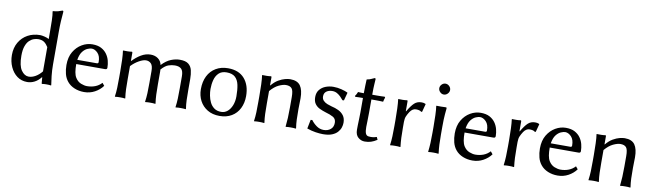

<svg xmlns="http://www.w3.org/2000/svg" viewBox="-40 -1307 6411 1884"><g transform="rotate(10 3165.5 -365.0)"><path d="M382.3 -61.5Q354 -25.4 319.1 -7.6Q284.2 10.3 246.1 10.3Q189 10.3 146 -21.2Q103 -52.7 78.4 -106.9Q53.7 -161.1 53.7 -225.6Q53.7 -297.9 85.2 -351.8Q116.7 -405.8 170.7 -435.5Q224.6 -465.3 293.5 -465.3Q309.6 -465.3 337.2 -458.7Q364.7 -452.1 382.3 -441.9V-510.7Q382.3 -571.3 380.9 -626.5Q379.4 -681.6 373 -715.3L375.5 -718.8Q407.7 -721.2 427.5 -726.8Q447.3 -732.4 467.3 -740.2Q477.1 -740.2 477.1 -729.5Q472.7 -680.7 470 -635Q467.3 -589.4 467.3 -529.8V-203.6Q467.3 -144.5 473.4 -89.4Q479.5 -34.2 485.4 0L483.4 2.9Q472.7 1 459.5 0.5Q446.3 0 437 0Q424.8 0 417.7 0.5Q410.6 1 399.4 2.9Q390.1 2.9 390.1 0L384.8 -61.5ZM382.3 -119.6V-361.3Q363.3 -392.1 341.1 -407.5Q318.8 -422.9 282.2 -422.9Q262.7 -422.9 239.5 -415.3Q216.3 -407.7 195.1 -387.9Q173.8 -368.2 160.2 -330.8Q146.5 -293.5 146.5 -234.4Q146.5 -134.8 178.2 -89.6Q210 -44.4 252 -44.4Q285.2 -44.4 319.6 -64.2Q354 -84 382.3 -119.6Z M977.1 -110.4 998.5 -84Q968.3 -42.5 919.7 -16.1Q871.1 10.3 813.5 10.3Q760.7 10.3 716.8 -8.1Q672.9 -26.4 645.5 -59.6Q619.1 -91.3 608.4 -133.5Q597.7 -175.8 597.7 -221.7Q597.7 -300.3 629.6 -354Q661.6 -407.7 711.2 -436.5Q760.7 -465.3 814.5 -465.3Q868.2 -465.3 903.1 -446.8Q938 -428.2 959.2 -398.7Q980.5 -369.1 989.5 -334.2Q998.5 -299.3 998.5 -265.1Q998.5 -247.1 979 -247.1H690.9Q690.9 -201.2 696.5 -168Q702.1 -134.8 716.3 -112.3Q738.8 -77.6 772 -64.7Q805.2 -51.8 831.5 -51.8Q875 -51.8 912.4 -66.2Q949.7 -80.6 977.1 -110.4ZM693.8 -289.6H889.2Q904.3 -289.6 904.3 -304.2Q904.3 -363.3 875.5 -393.1Q846.7 -422.9 814.5 -422.9Q799.3 -422.9 773.7 -412.4Q748 -401.9 725.6 -373.3Q703.1 -344.7 693.8 -289.6Z M1213.9 -373 1216.8 -370.1Q1254.4 -410.6 1300.3 -438Q1346.2 -465.3 1395 -465.3Q1439.5 -465.3 1469.7 -442.6Q1500 -419.9 1507.3 -381.3Q1552.7 -429.2 1598.4 -447.3Q1644 -465.3 1686.5 -465.3Q1743.7 -465.3 1771.7 -443.1Q1799.8 -420.9 1808.8 -382.8Q1817.9 -344.7 1817.9 -296.4V-190.9Q1817.9 -130.4 1819.3 -87.9Q1820.8 -45.4 1827.6 0L1825.2 2.9Q1815.9 1 1800.5 0.5Q1785.2 0 1775.4 0Q1766.1 0 1750.5 0.5Q1734.9 1 1725.6 2.9L1723.6 0Q1730 -43.5 1731.4 -87.4Q1732.9 -131.3 1732.9 -190.9V-307.6Q1732.9 -360.4 1712.2 -381.1Q1691.4 -401.9 1647.9 -401.9Q1617.7 -401.9 1584.7 -391.1Q1551.8 -380.4 1513.7 -337.9Q1514.6 -328.6 1514.6 -319.1Q1514.6 -309.6 1514.6 -297.9V-190.9Q1514.6 -130.4 1516.4 -87.9Q1518.1 -45.4 1524.4 0L1522.5 2.9Q1512.7 1 1497.3 0.5Q1481.9 0 1472.2 0Q1462.9 0 1447.5 0.5Q1432.1 1 1422.4 2.9L1420.4 0Q1426.8 -43.5 1428.5 -87.4Q1430.2 -131.3 1430.2 -190.9V-307.6Q1430.2 -360.4 1410.4 -381.1Q1390.6 -401.9 1359.9 -401.9Q1332.5 -401.9 1291.5 -379.4Q1250.5 -356.9 1213.9 -318.8V-190.9Q1213.9 -130.4 1215.3 -87.9Q1216.8 -45.4 1223.1 0L1221.2 2.9Q1211.9 1 1196.3 0.5Q1180.7 0 1171.4 0Q1161.6 0 1146.2 0.5Q1130.9 1 1121.6 2.9L1119.6 0Q1126 -43.5 1127.4 -87.4Q1128.9 -131.3 1128.9 -190.9V-249Q1128.9 -308.6 1127 -364.7Q1125 -420.9 1119.6 -455.1L1121.6 -458Q1139.2 -457 1164.8 -457.5Q1190.4 -458 1207 -460.9Q1213.9 -460.9 1213.9 -450.2Z M1938 -217.3Q1938 -292.5 1965.8 -348.1Q1993.7 -403.8 2045.7 -434.6Q2097.7 -465.3 2166.5 -465.3Q2273.9 -465.3 2330.6 -400.1Q2387.2 -335 2387.2 -226.6Q2387.2 -157.7 2360.4 -103.8Q2333.5 -49.8 2283 -19.8Q2232.4 10.3 2162.6 10.3Q2092.8 10.3 2042.2 -20.3Q1991.7 -50.8 1964.8 -102.3Q1938 -153.8 1938 -217.3ZM2159.2 -422.9Q2109.9 -422.9 2081.5 -395.5Q2053.2 -368.2 2042 -325.2Q2030.8 -282.2 2030.8 -235.4Q2030.8 -204.6 2037.4 -169.7Q2043.9 -134.8 2059.3 -103.3Q2074.7 -71.8 2102.3 -51.8Q2129.9 -31.7 2171.9 -31.7Q2208 -31.7 2235.1 -54.7Q2262.2 -77.6 2278.1 -117.7Q2293.9 -157.7 2293.9 -207.5Q2293.9 -272.5 2283.9 -320.8Q2273.9 -369.1 2244.6 -396Q2215.3 -422.9 2159.2 -422.9Z M2915 -190.9Q2915 -130.4 2916.5 -87.9Q2918 -45.4 2924.8 0L2921.9 2.9Q2912.6 1 2897.5 0.5Q2882.3 0 2872.6 0Q2863.3 0 2847.7 0.5Q2832 1 2822.8 2.9L2820.8 0Q2825.7 -43.5 2827.9 -87.4Q2830.1 -131.3 2830.1 -190.9V-294.4Q2830.1 -359.4 2812.3 -380.6Q2794.4 -401.9 2753.9 -401.9Q2725.1 -401.9 2682.9 -382.1Q2640.6 -362.3 2600.1 -314.5V-190.9Q2600.1 -130.4 2601.6 -87.9Q2603 -45.4 2609.4 0L2607.4 2.9Q2598.1 1 2582.5 0.5Q2566.9 0 2557.6 0Q2547.9 0 2532.5 0.5Q2517.1 1 2507.8 2.9L2505.9 0Q2512.2 -43.5 2513.7 -87.4Q2515.1 -131.3 2515.1 -190.9V-249Q2515.1 -308.6 2513.2 -364.7Q2511.2 -420.9 2505.9 -455.1L2507.8 -458Q2525.4 -457 2551 -457.5Q2576.7 -458 2593.8 -460.9Q2600.1 -460.9 2600.1 -450.2V-373L2602.1 -370.1Q2635.7 -410.6 2670.4 -430.4Q2705.1 -450.2 2735.1 -457.8Q2765.1 -465.3 2785.6 -465.3Q2857.4 -465.3 2887.2 -422.9Q2917 -380.4 2917 -297.9Q2917 -272.5 2916 -244.4Q2915 -216.3 2915 -190.9Z M3051.3 -106.9 3067.4 -108.4Q3089.8 -77.6 3122.1 -54.7Q3154.3 -31.7 3192.9 -31.7Q3234.9 -31.7 3262.5 -54.7Q3290 -77.6 3290 -119.6Q3290 -158.7 3259.8 -175.8Q3229.5 -192.9 3182.6 -205.6Q3151.4 -215.3 3122.1 -229Q3092.8 -242.7 3074.5 -268.1Q3056.2 -293.5 3056.2 -335.9Q3056.2 -380.4 3079.8 -409.2Q3103.5 -438 3140.1 -451.7Q3176.8 -465.3 3215.8 -465.3Q3256.3 -465.3 3295.9 -455.3Q3335.4 -445.3 3358.9 -433.6L3360.8 -430.2L3339.8 -352.1L3325.2 -351.1Q3313 -365.7 3297.4 -382.1Q3281.7 -398.4 3260.5 -410.6Q3239.3 -422.9 3211.9 -422.9Q3177.7 -422.9 3154.3 -406Q3130.9 -389.2 3130.9 -356Q3130.9 -329.6 3147.2 -313Q3163.6 -296.4 3186.5 -287.6Q3209.5 -278.8 3229.5 -273.4Q3267.6 -265.1 3300.5 -249.3Q3333.5 -233.4 3353.8 -205.8Q3374 -178.2 3374 -134.8Q3374 -112.3 3366 -87.4Q3357.9 -62.5 3338.1 -40.3Q3318.4 -18.1 3283.4 -3.9Q3248.5 10.3 3193.8 10.3Q3163.6 10.3 3121.3 4.2Q3079.1 -2 3033.7 -18.1Z M3519.5 -455.1Q3519.5 -501.5 3521 -532Q3522.5 -562.5 3523.4 -590.3L3525.4 -593.8Q3551.8 -597.7 3565.7 -605.2Q3579.6 -612.8 3599.6 -620.1Q3609.4 -620.1 3609.4 -609.9Q3607.4 -578.6 3606.2 -559.1Q3605 -539.6 3604.2 -517.1Q3603.5 -494.6 3603.5 -455.1H3653.8Q3671.4 -455.1 3692.6 -455.6Q3713.9 -456.1 3728 -457L3732.9 -449.2Q3725.1 -428.2 3720.7 -405.8Q3710 -406.7 3686.5 -407.2Q3663.1 -407.7 3644 -407.7H3603.5V-274.4Q3603.5 -226.6 3602.1 -192.1Q3600.6 -157.7 3600.6 -133.3Q3600.6 -91.3 3608.6 -70.6Q3616.7 -49.8 3635.7 -46.4Q3656.2 -43.5 3675.8 -44.9Q3695.3 -46.4 3719.7 -54.7L3731.9 -28.3Q3699.7 -7.3 3671.4 1.5Q3643.1 10.3 3609.4 10.3Q3573.2 10.3 3544.4 -14.6Q3515.6 -39.6 3515.6 -91.3Q3515.6 -106.9 3516.1 -135.5Q3516.6 -164.1 3518.1 -197.5Q3519.5 -231 3519.5 -262.7V-407.7Q3501.5 -407.7 3479.7 -407.2Q3458 -406.7 3443.8 -405.8L3438.5 -413.6Q3446.8 -424.8 3451.7 -434.3Q3456.5 -443.8 3461.9 -457Q3471.2 -456.1 3487.3 -455.6Q3503.4 -455.1 3519.5 -455.1Z M3956.1 -354 3959 -352.1Q3994.1 -412.6 4022.7 -439Q4051.3 -465.3 4093.3 -465.3Q4108.4 -465.3 4113 -463.9Q4117.7 -462.4 4131.8 -458L4135.7 -454.1L4114.7 -375.5L4106.4 -373Q4095.7 -382.3 4081.3 -385.3Q4066.9 -388.2 4051.3 -388.2Q4017.6 -388.2 3992.2 -351.1Q3975.1 -324.7 3965.6 -302.2Q3956.1 -279.8 3956.1 -246.1V-190.9Q3956.1 -130.4 3958 -87.9Q3960 -45.4 3965.3 0L3962.9 2.9Q3953.6 1 3938.5 0.5Q3923.3 0 3913.6 0Q3904.3 0 3888.7 0.5Q3873 1 3863.8 2.9L3861.8 0Q3867.7 -43.5 3869.4 -87.4Q3871.1 -131.3 3871.1 -190.9V-249Q3871.1 -308.6 3868.9 -364.7Q3866.7 -420.9 3861.8 -455.1L3863.8 -458Q3881.8 -457 3907.2 -457.5Q3932.6 -458 3949.7 -460.9Q3956.1 -460.9 3956.1 -450.2Z M4250.5 -249Q4250.5 -308.6 4248.5 -364.7Q4246.6 -420.9 4241.2 -455.1L4243.2 -458Q4260.3 -457 4288.8 -457.5Q4317.4 -458 4335.4 -459Q4341.8 -459 4343.5 -457.5Q4345.2 -456.1 4345.2 -448.2Q4341.8 -416.5 4339.6 -389.9Q4337.4 -363.3 4336.4 -335Q4335.4 -306.6 4335.4 -266.1V-190.9Q4335.4 -130.4 4337.4 -87.9Q4339.4 -45.4 4345.2 0L4342.8 2.9Q4333.5 1 4318.1 0.5Q4302.7 0 4293 0Q4283.7 0 4268.1 0.5Q4252.4 1 4243.2 2.9L4241.2 0Q4246.6 -43.5 4248.5 -87.4Q4250.5 -131.3 4250.5 -190.9ZM4240.2 -632.8Q4240.2 -654.3 4256.6 -670.7Q4272.9 -687 4293.9 -687Q4315.4 -687 4331.8 -670.7Q4348.1 -654.3 4348.1 -632.8Q4348.1 -611.8 4331.8 -595.2Q4315.4 -578.6 4293.9 -578.6Q4272.9 -578.6 4256.6 -595.2Q4240.2 -611.8 4240.2 -632.8Z M4846.2 -110.4 4867.7 -84Q4837.4 -42.5 4788.8 -16.1Q4740.2 10.3 4682.6 10.3Q4629.9 10.3 4585.9 -8.1Q4542 -26.4 4514.6 -59.6Q4488.3 -91.3 4477.5 -133.5Q4466.8 -175.8 4466.8 -221.7Q4466.8 -300.3 4498.8 -354Q4530.8 -407.7 4580.3 -436.5Q4629.9 -465.3 4683.6 -465.3Q4737.3 -465.3 4772.2 -446.8Q4807.1 -428.2 4828.4 -398.7Q4849.6 -369.1 4858.6 -334.2Q4867.7 -299.3 4867.7 -265.1Q4867.7 -247.1 4848.1 -247.1H4560.1Q4560.1 -201.2 4565.7 -168Q4571.3 -134.8 4585.4 -112.3Q4607.9 -77.6 4641.1 -64.7Q4674.3 -51.8 4700.7 -51.8Q4744.1 -51.8 4781.5 -66.2Q4818.8 -80.6 4846.2 -110.4ZM4563 -289.6H4758.3Q4773.4 -289.6 4773.4 -304.2Q4773.4 -363.3 4744.6 -393.1Q4715.8 -422.9 4683.6 -422.9Q4668.5 -422.9 4642.8 -412.4Q4617.2 -401.9 4594.7 -373.3Q4572.3 -344.7 4563 -289.6Z M5088.4 -354 5091.3 -352.1Q5126.5 -412.6 5155 -439Q5183.6 -465.3 5225.6 -465.3Q5240.7 -465.3 5245.4 -463.9Q5250 -462.4 5264.2 -458L5268.1 -454.1L5247.1 -375.5L5238.8 -373Q5228 -382.3 5213.6 -385.3Q5199.2 -388.2 5183.6 -388.2Q5149.9 -388.2 5124.5 -351.1Q5107.4 -324.7 5097.9 -302.2Q5088.4 -279.8 5088.4 -246.1V-190.9Q5088.4 -130.4 5090.3 -87.9Q5092.3 -45.4 5097.7 0L5095.2 2.9Q5085.9 1 5070.8 0.5Q5055.7 0 5045.9 0Q5036.6 0 5021 0.5Q5005.4 1 4996.1 2.9L4994.1 0Q5000 -43.5 5001.7 -87.4Q5003.4 -131.3 5003.4 -190.9V-249Q5003.4 -308.6 5001.2 -364.7Q4999 -420.9 4994.1 -455.1L4996.1 -458Q5014.2 -457 5039.6 -457.5Q5064.9 -458 5082 -460.9Q5088.4 -460.9 5088.4 -450.2Z M5694.8 -110.4 5716.3 -84Q5686 -42.5 5637.5 -16.1Q5588.9 10.3 5531.2 10.3Q5478.5 10.3 5434.6 -8.1Q5390.6 -26.4 5363.3 -59.6Q5336.9 -91.3 5326.2 -133.5Q5315.4 -175.8 5315.4 -221.7Q5315.4 -300.3 5347.4 -354Q5379.4 -407.7 5429 -436.5Q5478.5 -465.3 5532.2 -465.3Q5585.9 -465.3 5620.8 -446.8Q5655.8 -428.2 5677 -398.7Q5698.2 -369.1 5707.3 -334.2Q5716.3 -299.3 5716.3 -265.1Q5716.3 -247.1 5696.8 -247.1H5408.7Q5408.7 -201.2 5414.3 -168Q5419.9 -134.8 5434.1 -112.3Q5456.5 -77.6 5489.7 -64.7Q5522.9 -51.8 5549.3 -51.8Q5592.8 -51.8 5630.1 -66.2Q5667.5 -80.6 5694.8 -110.4ZM5411.6 -289.6H5606.9Q5622.1 -289.6 5622.1 -304.2Q5622.1 -363.3 5593.3 -393.1Q5564.5 -422.9 5532.2 -422.9Q5517.1 -422.9 5491.5 -412.4Q5465.8 -401.9 5443.4 -373.3Q5420.9 -344.7 5411.6 -289.6Z M6247.6 -190.9Q6247.6 -130.4 6249 -87.9Q6250.5 -45.4 6257.3 0L6254.4 2.9Q6245.1 1 6230 0.5Q6214.8 0 6205.1 0Q6195.8 0 6180.2 0.5Q6164.6 1 6155.3 2.9L6153.3 0Q6158.2 -43.5 6160.4 -87.4Q6162.6 -131.3 6162.6 -190.9V-294.4Q6162.6 -359.4 6144.8 -380.6Q6127 -401.9 6086.4 -401.9Q6057.6 -401.9 6015.4 -382.1Q5973.1 -362.3 5932.6 -314.5V-190.9Q5932.6 -130.4 5934.1 -87.9Q5935.5 -45.4 5941.9 0L5939.9 2.9Q5930.7 1 5915 0.5Q5899.4 0 5890.1 0Q5880.4 0 5865 0.5Q5849.6 1 5840.3 2.9L5838.4 0Q5844.7 -43.5 5846.2 -87.4Q5847.7 -131.3 5847.7 -190.9V-249Q5847.7 -308.6 5845.7 -364.7Q5843.8 -420.9 5838.4 -455.1L5840.3 -458Q5857.9 -457 5883.5 -457.5Q5909.2 -458 5926.3 -460.9Q5932.6 -460.9 5932.6 -450.2V-373L5934.6 -370.1Q5968.3 -410.6 6002.9 -430.4Q6037.6 -450.2 6067.6 -457.8Q6097.7 -465.3 6118.2 -465.3Q6189.9 -465.3 6219.7 -422.9Q6249.5 -380.4 6249.5 -297.9Q6249.5 -272.5 6248.5 -244.4Q6247.6 -216.3 6247.6 -190.9Z"/></g></svg>

Font: Kurinto Seri
Style: Regular
Weight: 400
Designer: Kurinto was developed by Clint Goss from a range of fonts that are compatible with the SIL Open Font License Version 1.1
Foundry: Clinton F. Goss
Version: Version 2.196; July 25, 2020